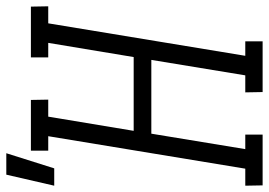

<svg xmlns="http://www.w3.org/2000/svg" viewBox="-172 -711 853 609"><g transform="rotate(-90 254.5 -406.5)"><path d="M-29 0 -30 -55H24L127 -680H81V-735H242L243 -680H189L144 -409H378L423 -680H377V-735H538L539 -680H485L382 -55H428V0H267L266 -55H320L369 -353H135L86 -55H132V0ZM-30 -661 5 -813H73L25 -661Z"/></g></svg>

Font: Iosevka Curly Slab Light
Style: Italic
Weight: 300
Italic angle: -9°
Monospace: yes
Designer: Belleve Invis
Foundry: Belleve Invis
Version: Version 22.1.2; ttfautohint (v1.8.4)